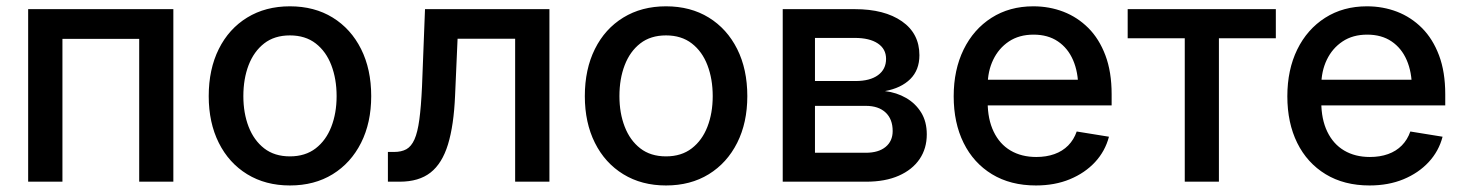

<svg xmlns="http://www.w3.org/2000/svg" viewBox="-20 -564 4547 596"><path d="M518.1 -535.6V0H412.1V-443.4H173.8V0H67.4V-535.6Z M879.9 11.7Q804.2 11.7 747.3 -23.2Q690.4 -58.1 659.2 -120.6Q627.9 -183.1 627.9 -265.6Q627.9 -349.1 659.2 -411.9Q690.4 -474.6 747.3 -509.5Q804.2 -544.4 879.9 -544.4Q956.1 -544.4 1012.7 -509.5Q1069.3 -474.6 1100.8 -411.9Q1132.3 -349.1 1132.3 -265.6Q1132.3 -183.1 1100.8 -120.6Q1069.3 -58.1 1012.7 -23.2Q956.1 11.7 879.9 11.7ZM879.9 -78.6Q927.7 -78.6 960 -103.5Q992.2 -128.4 1008.5 -170.7Q1024.9 -212.9 1024.9 -265.6Q1024.9 -318.8 1008.5 -361.6Q992.2 -404.3 960 -429.2Q927.7 -454.1 879.9 -454.1Q832 -454.1 800 -429.2Q768.1 -404.3 751.7 -361.8Q735.4 -319.3 735.4 -265.6Q735.4 -212.9 751.7 -170.7Q768.1 -128.4 800 -103.5Q832 -78.6 879.9 -78.6Z M1184.1 0V-92.3H1203.1Q1226.1 -92.3 1241.5 -100.8Q1256.8 -109.4 1266.6 -131.3Q1276.4 -153.3 1281.7 -192.9Q1287.1 -232.4 1290 -295.4L1299.3 -535.6H1685.5V0H1579.1V-443.8H1400.4L1392.6 -266.6Q1388.7 -174.8 1370.6 -115.7Q1352.5 -56.6 1316.4 -28.3Q1280.3 0 1220.7 0Z M2047.4 11.7Q1971.7 11.7 1914.8 -23.2Q1857.9 -58.1 1826.7 -120.6Q1795.4 -183.1 1795.4 -265.6Q1795.4 -349.1 1826.7 -411.9Q1857.9 -474.6 1914.8 -509.5Q1971.7 -544.4 2047.4 -544.4Q2123.5 -544.4 2180.2 -509.5Q2236.8 -474.6 2268.3 -411.9Q2299.8 -349.1 2299.8 -265.6Q2299.8 -183.1 2268.3 -120.6Q2236.8 -58.1 2180.2 -23.2Q2123.5 11.7 2047.4 11.7ZM2047.4 -78.6Q2095.2 -78.6 2127.4 -103.5Q2159.7 -128.4 2176 -170.7Q2192.4 -212.9 2192.4 -265.6Q2192.4 -318.8 2176 -361.6Q2159.7 -404.3 2127.4 -429.2Q2095.2 -454.1 2047.4 -454.1Q1999.5 -454.1 1967.5 -429.2Q1935.5 -404.3 1919.2 -361.8Q1902.8 -319.3 1902.8 -265.6Q1902.8 -212.9 1919.2 -170.7Q1935.5 -128.4 1967.5 -103.5Q1999.5 -78.6 2047.4 -78.6Z M2409.7 0V-535.6H2633.3Q2725.6 -535.6 2779.8 -497.8Q2834 -460 2834 -392.6Q2834 -346.7 2805.7 -318.6Q2777.3 -290.5 2727.1 -281.2Q2763.2 -276.9 2792.5 -260Q2821.8 -243.2 2839.4 -214.8Q2856.9 -186.5 2856.9 -147Q2856.9 -103 2834.5 -70.1Q2812 -37.1 2770 -18.6Q2728 0 2668.5 0ZM2509.8 -89.8H2667.5Q2707 -89.8 2729 -107.9Q2751 -126 2751 -157.2Q2751 -194.3 2729 -214.8Q2707 -235.4 2667.5 -235.4H2509.8ZM2509.8 -312.5H2635.7Q2680.7 -312.5 2705.6 -330.8Q2730.5 -349.1 2730.5 -381.3Q2730.5 -412.1 2704.8 -429.2Q2679.2 -446.3 2633.3 -446.3H2509.8Z M3195.8 11.7Q3116.7 11.7 3059.3 -23.2Q3002 -58.1 2971.2 -120.4Q2940.4 -182.6 2940.4 -265.1Q2940.4 -347.2 2971.2 -410.2Q3002 -473.1 3057.9 -508.8Q3113.8 -544.4 3187.5 -544.4Q3237.3 -544.4 3281 -527.6Q3324.7 -510.7 3358.4 -477.1Q3392.1 -443.4 3411.4 -392.1Q3430.7 -340.8 3430.7 -271.5V-236.8H2995.6V-316.4H3375.5L3327.1 -290.5Q3327.1 -340.3 3311 -377.4Q3294.9 -414.6 3263.9 -435.5Q3232.9 -456.5 3188.5 -456.5Q3143.6 -456.5 3111.8 -435.3Q3080.1 -414.1 3063 -378.4Q3045.9 -342.8 3045.9 -298.3V-247.6Q3045.9 -193.8 3064.5 -155.3Q3083 -116.7 3116.9 -96.7Q3150.9 -76.7 3196.8 -76.7Q3228 -76.7 3253.2 -85.7Q3278.3 -94.7 3295.9 -112.5Q3313.5 -130.4 3322.3 -155.8L3422.4 -139.6Q3410.6 -94.7 3379.2 -60.8Q3347.7 -26.9 3301 -7.6Q3254.4 11.7 3195.8 11.7Z M3657.7 0V-445.3H3480.5V-535.6H3940.4V-445.3H3763.7V0Z M4231.4 11.7Q4152.3 11.7 4095 -23.2Q4037.6 -58.1 4006.8 -120.4Q3976.1 -182.6 3976.1 -265.1Q3976.1 -347.2 4006.8 -410.2Q4037.6 -473.1 4093.5 -508.8Q4149.4 -544.4 4223.1 -544.4Q4272.9 -544.4 4316.7 -527.6Q4360.4 -510.7 4394 -477.1Q4427.7 -443.4 4447 -392.1Q4466.3 -340.8 4466.3 -271.5V-236.8H4031.2V-316.4H4411.1L4362.8 -290.5Q4362.8 -340.3 4346.7 -377.4Q4330.6 -414.6 4299.6 -435.5Q4268.6 -456.5 4224.1 -456.5Q4179.2 -456.5 4147.5 -435.3Q4115.7 -414.1 4098.6 -378.4Q4081.5 -342.8 4081.5 -298.3V-247.6Q4081.5 -193.8 4100.1 -155.3Q4118.7 -116.7 4152.6 -96.7Q4186.5 -76.7 4232.4 -76.7Q4263.7 -76.7 4288.8 -85.7Q4314 -94.7 4331.5 -112.5Q4349.1 -130.4 4357.9 -155.8L4458 -139.6Q4446.3 -94.7 4414.8 -60.8Q4383.3 -26.9 4336.7 -7.6Q4290 11.7 4231.4 11.7Z"/></svg>

Font: Inter 20pt Medium
Style: Regular
Weight: 500
Version: Version 4.001;git-66647c0bb